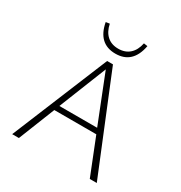

<svg xmlns="http://www.w3.org/2000/svg" viewBox="-196 -999 1076 1140"><g transform="rotate(30 342.0 -429.0)"><path d="M200 -854 226 -858Q236 -808 266 -781Q296 -754 343 -754Q390 -754 420 -781Q450 -808 460 -858L486 -854Q461 -720 343 -720Q225 -720 200 -854ZM584 0 485 -249H197L98 0H52L323 -658H363L632 0ZM211 -285H470L341 -611Z"/></g></svg>

Font: EauTestSC Light
Style: Regular
Weight: 300
Designer: Christian Thalmann (Catharsis Fonts)
Version: Version 0.001;PS 000.001;hotconv 1.0.88;makeotf.lib2.5.64775